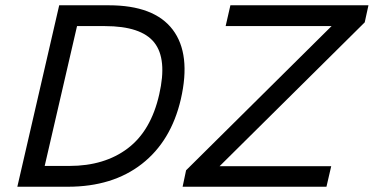

<svg xmlns="http://www.w3.org/2000/svg" viewBox="-20 -710 1421 730"><path d="M393.6 -689.9Q566.4 -689.9 636.7 -597.2Q707 -504.4 667.5 -332.5Q630.4 -173.3 519.3 -86.7Q408.2 0 237.8 0H45.9L205.1 -689.9ZM1380.9 -689.9 1366.7 -625 814.9 -78.1H1239.3L1221.2 0H674.3L687.5 -62.5L1240.7 -610.8H837.9L856 -689.9ZM585.4 -351.1Q616.2 -485.4 566.7 -548.1Q517.1 -610.8 378.4 -610.8H272.9L149.9 -79.1H243.7Q377.4 -79.1 465.8 -146Q554.2 -212.9 585.4 -351.1Z"/></svg>

Font: HK Grotesk Medium Legacy Italic
Style: Regular
Weight: 500
Italic angle: -13°
Designer: Alfredo Marco Pradil
Foundry: Hanken Design Co.
Version: Version 2.022;PS 002.022;hotconv 1.0.88;makeotf.lib2.5.64775